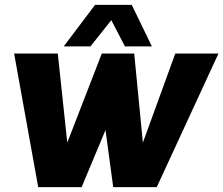

<svg xmlns="http://www.w3.org/2000/svg" viewBox="-20 -770 919 790"><path d="M352.1 -579.1H242.2L371.1 -750H522L605 -579.1H494.1L438 -687ZM878.9 -549.8 625 0H445.8L414.1 -234.9L315.9 0H137.2L38.1 -549.8H217.8L256.8 -183.1L398.9 -549.8H532.2L567.9 -183.1L701.2 -549.8Z"/></svg>

Font: Oakes Grotesk
Style: Bold Italic
Weight: 700
Designer: Samuel Oakes
Foundry: Samuel Oakes
Version: Version 1.0 | wf-rip DC20170320